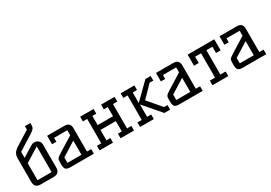

<svg xmlns="http://www.w3.org/2000/svg" viewBox="21 -1609 3485 2469"><g transform="rotate(-30 1764.0 -374.5)"><path d="M419 -750V-720Q419 -682 397 -661Q375 -640 337 -617L131 -488V-398L281 -492Q310 -510 333.5 -510Q357 -510 372 -503.5Q387 -497 398 -486Q421 -463 421 -432V-88Q421 -46 400 -22.5Q379 1 328 1H143Q92 1 71 -22.5Q50 -46 50 -88V-440Q50 -480 68 -510.5Q86 -541 130 -569L338 -699V-750ZM131 -319V-67H340V-449Z M929 -68V0H581Q530 0 513 -20Q496 -38 496 -88V-125Q496 -161 505 -174Q518 -193 564 -221L784 -358V-432H588V-374H524V-500H774Q825 -500 845.5 -478Q866 -456 866 -414V-68ZM784 -278 576 -148V-68H784Z M1325 -68H1383V-222H1155V-68H1213V0H1014V-68H1078V-430H1014V-500H1213V-430H1155V-294H1383V-430H1325V-500H1525V-430H1461V-68H1525V0H1325Z M1615 -500H1819V-432H1755V-276L1983 -500H2061V-432H2006L1843 -265L2010 -68H2062V0H1976L1759 -252V-68H1819V0H1615V-68H1679V-432H1615Z M2545 -68V0H2197Q2146 0 2129 -20Q2112 -38 2112 -88V-125Q2112 -161 2121 -174Q2134 -193 2180 -221L2400 -358V-432H2204V-374H2140V-500H2390Q2441 -500 2461.5 -478Q2482 -456 2482 -414V-68ZM2400 -278 2192 -148V-68H2400Z M2690 -68H2768V-429H2680V-336H2610V-500H3005V-336H2937V-429H2847V-68H2925V0H2690Z M3488 -68V0H3140Q3089 0 3072 -20Q3055 -38 3055 -88V-125Q3055 -161 3064 -174Q3077 -193 3123 -221L3343 -358V-432H3147V-374H3083V-500H3333Q3384 -500 3404.5 -478Q3425 -456 3425 -414V-68ZM3343 -278 3135 -148V-68H3343Z"/></g></svg>

Font: Kelly Slab
Style: Regular
Weight: 400
Designer: Denis Masharov
Foundry: Denis Masharov
Version: Version 1.001